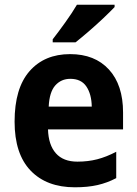

<svg xmlns="http://www.w3.org/2000/svg" viewBox="-20 -786 582 816"><path d="M278 -556Q383 -556 443 -490.5Q503 -425 503 -308V-236H184Q186 -170 217.5 -134.5Q249 -99 309 -99Q354 -99 393 -109Q432 -119 474 -141V-29Q436 -9 394.5 0.5Q353 10 298 10Q178 10 110 -61Q42 -132 42 -269Q42 -411 105.5 -483.5Q169 -556 278 -556ZM279 -451Q240 -451 215 -423Q190 -395 187 -333H370Q369 -386 347 -418.5Q325 -451 279 -451ZM467 -756Q450 -738 420 -709.5Q390 -681 357.5 -653Q325 -625 301 -606H204V-619Q229 -651 258 -691.5Q287 -732 307 -766H467Z"/></svg>

Font: Noto Sans Ethiopic SemiCondensed
Style: Bold
Weight: 700
Width: 4
Designer: Monotype Design Team
Foundry: Monotype Imaging Inc.
Version: Version 2.102; ttfautohint (v1.8.4.7-5d5b)